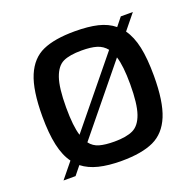

<svg xmlns="http://www.w3.org/2000/svg" viewBox="-102 -650 780 763"><g transform="rotate(-20 288.0 -268.0)"><path d="M480 -471Q503 -439 513.5 -390Q524 -341 524 -268Q524 -160 499.5 -100.5Q475 -41 424.5 -17.5Q374 6 288 6Q233 6 192.5 -4Q152 -14 124 -36L95 0H44L97 -65Q74 -96 63 -146Q52 -196 52 -268Q52 -378 77 -437.5Q102 -497 152.5 -519.5Q203 -542 288 -542Q345 -542 385 -532.5Q425 -523 453 -500L481 -535H532ZM166 -149 392 -426Q376 -446 351.5 -453.5Q327 -461 288 -461Q237 -461 209.5 -448Q182 -435 167.5 -393.5Q153 -352 153 -269Q153 -189 166 -149ZM411 -387 185 -110Q200 -90 224.5 -83Q249 -76 288 -76Q338 -76 366.5 -89.5Q395 -103 409.5 -144.5Q424 -186 424 -269Q424 -347 411 -387Z"/></g></svg>

Font: Exo Medium
Style: Regular
Weight: 500
Designer: Natanael Gama
Foundry: Natanael Gama
Version: Version 1.500; ttfautohint (v1.6)